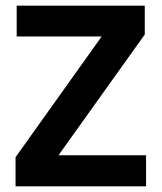

<svg xmlns="http://www.w3.org/2000/svg" viewBox="-20 -659 572 679"><path d="M496.5 -110V0H35V-103L339.5 -530H39V-639H492V-537L187 -110Z"/></svg>

Font: Anek Bangla SemiBold
Style: Regular
Weight: 600
Designer: Sulekha Rajkumar (Bangla), Yesha Goshar (Latin)
Foundry: Ek Type
Version: Version 1.003